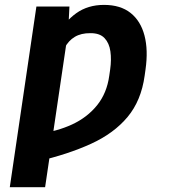

<svg xmlns="http://www.w3.org/2000/svg" viewBox="-20 -573 711 796"><path d="M262.7 -444.3 167 203.1H20.6L130.9 -545.9H267.9ZM224.6 -303.9 160.9 -285.3Q181.9 -362.3 214.6 -422.7Q247.3 -483 295.7 -517.9Q344.1 -552.7 411.1 -552.7Q479.3 -552.7 521.3 -519.4Q563.2 -486.1 579 -425.8Q594.8 -365.6 583.3 -284.9L579.7 -259.3Q565.5 -155.9 508.9 -88.1Q452.3 -20.2 357.5 23.1Q262.8 66.5 133.7 96.6L139.3 -18.3Q216.2 -28.1 279 -57.1Q341.7 -86.2 382.4 -136.5Q423.1 -186.8 433 -259.3L436.7 -284.9Q442.5 -325.7 437.7 -360Q432.9 -394.3 413.4 -415Q393.8 -435.8 354.7 -435.5Q316.2 -435.8 290.1 -420.2Q264 -404.6 248.3 -375Q232.5 -345.5 224.6 -303.9Z"/></svg>

Font: Inter Variable
Style: Italic
Weight: 400
Italic angle: -9.39999°
Designer: Rasmus Andersson
Foundry: rsms
Version: Version 4.001;git-9221beed3